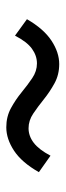

<svg xmlns="http://www.w3.org/2000/svg" viewBox="176 -666 204 595"><g transform="rotate(-90 277.5 -369.0)"><path d="M376 -287Q343 -287 316.5 -301.5Q290 -316 267 -334.5Q244 -353 222.5 -367.5Q201 -382 177 -382Q153 -382 132 -366Q111 -350 92 -314L41 -350Q71 -403 107.5 -427Q144 -451 180 -451Q213 -451 239.5 -436.5Q266 -422 288.5 -403.5Q311 -385 332.5 -370.5Q354 -356 378 -356Q402 -356 423.5 -371.5Q445 -387 464 -424L515 -387Q485 -335 448.5 -311Q412 -287 376 -287Z"/></g></svg>

Font: Noto Sans KR Thin
Style: Regular
Weight: 400
Version: Version 2.004-H2;hotconv 1.0.118;makeotfexe 2.5.65603